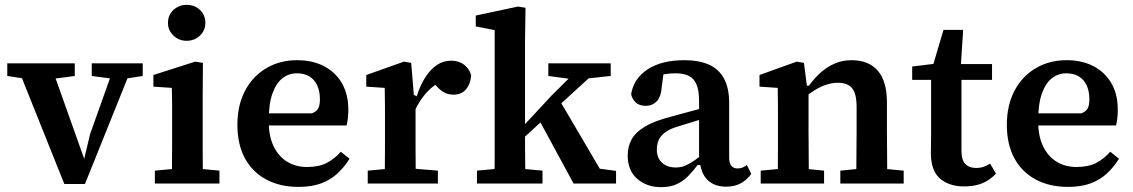

<svg xmlns="http://www.w3.org/2000/svg" viewBox="-20 -756 4667 791"><path d="M245 2 46 -495H187L330 -93H325L351 -203L455 -495H530L330 2ZM10 -443V-495H288V-443L182 -429H102ZM358 -443V-495H568V-443L484 -430H456Z M618 0V-53L725 -63H778L884 -53V0ZM688 0Q688 -30 688.5 -67Q689 -104 689 -143Q689 -182 689 -215V-267Q689 -303 689 -333Q689 -363 688 -394L612 -399V-447L784 -502L816 -497L815 -366V-215Q815 -182 815 -143Q815 -104 815.5 -67Q816 -30 816 0ZM749 -588Q717 -588 694.5 -609.5Q672 -631 672 -662Q672 -694 694.5 -715Q717 -736 749 -736Q782 -736 804 -715Q826 -694 826 -662Q826 -631 804 -609.5Q782 -588 749 -588Z M1210 14Q1133 14 1076 -17Q1019 -48 988.5 -105Q958 -162 958 -242Q958 -322 989.5 -382Q1021 -442 1077 -475Q1133 -508 1204 -508Q1268 -508 1315.5 -483Q1363 -458 1389 -412.5Q1415 -367 1415 -305Q1415 -285 1413 -268.5Q1411 -252 1408 -239H1035V-289H1265Q1285 -297 1291.5 -310.5Q1298 -324 1298 -346Q1298 -381 1286.5 -405Q1275 -429 1254 -441.5Q1233 -454 1203 -454Q1170 -454 1144 -434Q1118 -414 1102.5 -371Q1087 -328 1087 -257Q1087 -195 1107.5 -153Q1128 -111 1163.5 -89.5Q1199 -68 1245 -68Q1294 -68 1326.5 -85Q1359 -102 1384 -131L1420 -102Q1399 -68 1370.5 -41.5Q1342 -15 1303 -0.5Q1264 14 1210 14Z M1495 0V-53L1603 -63H1663L1784 -53V0ZM1565 0Q1565 -30 1565.5 -67Q1566 -104 1566 -143Q1566 -182 1566 -215V-269Q1566 -294 1566 -314.5Q1566 -335 1565.5 -354.5Q1565 -374 1565 -394L1489 -399V-447L1644 -502L1674 -497L1685 -364L1692 -363V-215Q1692 -182 1692 -143Q1692 -104 1692.5 -67Q1693 -30 1693 0ZM1680 -279 1668 -360H1697Q1712 -407 1733.5 -439.5Q1755 -472 1781 -489Q1807 -506 1839 -506Q1871 -506 1892.5 -489Q1914 -472 1921 -446Q1919 -412 1900.5 -389Q1882 -366 1849 -366Q1826 -366 1808.5 -376Q1791 -386 1777 -403L1755 -426L1806 -425Q1761 -404 1729.5 -365.5Q1698 -327 1680 -279Z M1945 0V-53L2053 -63H2106L2215 -53V0ZM2017 0Q2017 -24 2017.5 -51Q2018 -78 2018 -106Q2018 -134 2018 -161.5Q2018 -189 2018 -215V-632L1940 -647V-692L2114 -729L2145 -724L2143 -592V-217Q2143 -190 2143 -162.5Q2143 -135 2143.5 -106.5Q2144 -78 2144 -51Q2144 -24 2145 0ZM2086 -141V-224H2124L2253 -363L2383 -492H2469ZM2343 0 2196 -271 2280 -352 2451 -61 2518 -52V0ZM2239 -443V-495H2496V-443L2375 -430L2351 -428Z M2703 15Q2645 15 2605.5 -19Q2566 -53 2566 -116Q2566 -153 2582.5 -182.5Q2599 -212 2638 -235Q2677 -258 2743 -275Q2771 -283 2798 -290Q2825 -297 2852 -304.5Q2879 -312 2906 -318V-276Q2873 -266 2839.5 -255.5Q2806 -245 2773 -235Q2739 -225 2720 -210.5Q2701 -196 2693.5 -178.5Q2686 -161 2686 -140Q2686 -105 2707.5 -85.5Q2729 -66 2765 -66Q2785 -66 2803 -73.5Q2821 -81 2841 -95Q2861 -109 2888 -131L2894 -76H2854Q2835 -51 2815 -30.5Q2795 -10 2768.5 2.5Q2742 15 2703 15ZM2972 13Q2923 13 2895 -14.5Q2867 -42 2863 -94L2860 -96V-339Q2860 -383 2849.5 -408Q2839 -433 2817.5 -443.5Q2796 -454 2763 -454Q2739 -454 2716.5 -450Q2694 -446 2670 -437L2717 -480L2706 -396Q2703 -356 2685 -338Q2667 -320 2641 -320Q2614 -320 2599.5 -333.5Q2585 -347 2580 -368Q2591 -433 2648.5 -470.5Q2706 -508 2799 -508Q2859 -508 2900 -490Q2941 -472 2962.5 -433Q2984 -394 2984 -330V-108Q2984 -84 2993 -73Q3002 -62 3019 -62Q3030 -62 3039.5 -66Q3049 -70 3057 -76L3075 -40Q3059 -16 3033 -1.5Q3007 13 2972 13Z M3114 0V-53L3222 -63H3274L3375 -53V0ZM3184 0Q3184 -30 3184.5 -67Q3185 -104 3185 -143Q3185 -182 3185 -215V-269Q3185 -294 3185 -314.5Q3185 -335 3184.5 -354.5Q3184 -374 3184 -394L3109 -399V-447L3262 -502L3292 -497L3306 -389L3311 -388V-215Q3311 -182 3311.5 -143Q3312 -104 3312 -67Q3312 -30 3313 0ZM3442 0V-53L3545 -63H3597L3703 -53V0ZM3507 0Q3508 -30 3508 -67Q3508 -104 3508.5 -142.5Q3509 -181 3509 -215V-315Q3509 -370 3490.5 -392.5Q3472 -415 3432 -415Q3409 -415 3385.5 -407.5Q3362 -400 3338 -385.5Q3314 -371 3289 -350L3285 -403H3313Q3335 -434 3361.5 -457.5Q3388 -481 3419.5 -494.5Q3451 -508 3488 -508Q3559 -508 3596.5 -464.5Q3634 -421 3634 -334V-215Q3634 -181 3634.5 -142.5Q3635 -104 3635 -67Q3635 -30 3636 0Z M3880 -427V-492H4067V-427ZM3952 12Q3890 12 3852.5 -20.5Q3815 -53 3815 -125Q3815 -146 3815.5 -166.5Q3816 -187 3816 -211V-427H3738V-482L3861 -497L3817 -464L3867 -633H3948L3937 -463L3941 -453V-135Q3941 -97 3957 -80.5Q3973 -64 4001 -64Q4018 -64 4032.5 -69Q4047 -74 4059 -82L4083 -41Q4072 -28 4054 -15.5Q4036 -3 4010.5 4.5Q3985 12 3952 12Z M4380 14Q4303 14 4246 -17Q4189 -48 4158.5 -105Q4128 -162 4128 -242Q4128 -322 4159.5 -382Q4191 -442 4247 -475Q4303 -508 4374 -508Q4438 -508 4485.5 -483Q4533 -458 4559 -412.5Q4585 -367 4585 -305Q4585 -285 4583 -268.5Q4581 -252 4578 -239H4205V-289H4435Q4455 -297 4461.5 -310.5Q4468 -324 4468 -346Q4468 -381 4456.5 -405Q4445 -429 4424 -441.5Q4403 -454 4373 -454Q4340 -454 4314 -434Q4288 -414 4272.5 -371Q4257 -328 4257 -257Q4257 -195 4277.5 -153Q4298 -111 4333.5 -89.5Q4369 -68 4415 -68Q4464 -68 4496.5 -85Q4529 -102 4554 -131L4590 -102Q4569 -68 4540.5 -41.5Q4512 -15 4473 -0.5Q4434 14 4380 14Z"/></svg>

Font: Source Serif 4 SemiBold
Style: Regular
Weight: 600
Designer: Frank Grießhammer
Foundry: Adobe Systems Incorporated
Version: Version 4.004;hotconv 1.0.116;makeotfexe 2.5.65601